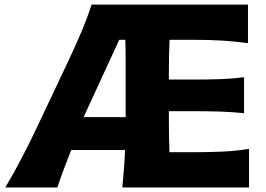

<svg xmlns="http://www.w3.org/2000/svg" viewBox="-20 -821 1164 841"><path d="M3.3 0H231.3Q244.5 -39.6 259.9 -81.1Q275.4 -122.7 291.8 -163.9H527.8Q526 -121.3 523 -81.8Q520 -42.3 515.8 0H1070.8V-169.1Q1016.1 -159.8 956.8 -157.1Q897.5 -154.3 831.2 -154.3H722.3Q721 -187 720.4 -220.5Q719.7 -253.9 719.7 -291.5V-334H820.8Q891.8 -334 944.4 -332.3Q997.1 -330.6 1049 -325.2V-482.6Q999.7 -476.4 947.1 -474.4Q894.5 -472.5 821.5 -472.5H719.7V-502.1Q719.7 -542.2 720.4 -577.2Q721 -612.3 722.7 -646.8H818Q897.5 -646.8 956.2 -643Q1015 -639.2 1066.2 -631.7V-800.8H381.2Q360.8 -738.3 334.9 -677.5Q308.9 -616.7 276.7 -548.3L145.8 -271.6Q115.9 -207.8 78.5 -135.6Q41.2 -63.3 3.3 0ZM530.4 -307.9H346.2L502.3 -646.8H529Q529.9 -620.4 530.2 -592.4Q530.4 -564.3 530.4 -532.9Z"/></svg>

Font: Pinar FD VF
Style: Regular
Weight: 300
Designer: Amin Abedi
Version: Version 2.000